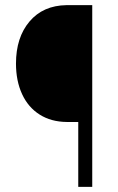

<svg xmlns="http://www.w3.org/2000/svg" viewBox="-20 -731 461 751"><path d="M286.1 0V-253.9H241.2Q180.2 -254.4 135.3 -282.7Q90.3 -311 66.4 -362.8Q42.5 -414.6 42.5 -482.4Q42.5 -584.5 95.5 -647Q148.4 -709.5 240.2 -710.9H340.8V0Z"/></svg>

Font: Roboto Condensed Light
Style: Regular
Weight: 300
Designer: Google
Version: Version 2.134; 2016